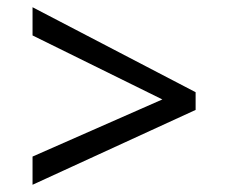

<svg xmlns="http://www.w3.org/2000/svg" viewBox="-20 -588 632 531"><path d="M70 -155 429 -313 70 -490V-568L521 -333V-284L70 -77Z"/></svg>

Font: uoriya85
Style: Book
Weight: 400
Designer: Jelle Bosma - Monotype Design Team
Foundry: Monotype Imaging Inc.
Version: Version 2.003